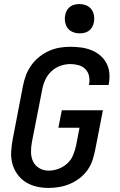

<svg xmlns="http://www.w3.org/2000/svg" viewBox="-20 -912 590 944"><path d="M218 12Q187 12 158 5Q129 -2 105 -17.5Q81 -33 64.5 -56.5Q48 -80 40.5 -108.5Q33 -137 35 -168Q37 -199 43 -230L93 -490Q98 -516 107.5 -541.5Q117 -567 133.5 -590.5Q150 -614 172.5 -632Q195 -650 220.5 -661.5Q246 -673 272.5 -677.5Q299 -682 325 -682Q352 -682 378.5 -678.5Q405 -675 429 -665.5Q453 -656 472 -640Q491 -624 503 -602Q515 -580 517.5 -553.5Q520 -527 515 -500L514 -494H417L418 -498Q422 -519 417.5 -539Q413 -559 399.5 -572.5Q386 -586 366.5 -591.5Q347 -597 326 -597Q302 -597 277.5 -588.5Q253 -580 233.5 -562Q214 -544 203 -520.5Q192 -497 188 -474L137 -214Q132 -188 132.5 -163Q133 -138 143 -117.5Q153 -97 173.5 -85Q194 -73 219 -73Q243 -73 267.5 -82Q292 -91 311 -108.5Q330 -126 339.5 -149.5Q349 -173 354 -196L371 -284H267L284 -370H486L449 -180Q444 -154 436 -128Q428 -102 412 -78.5Q396 -55 373 -37Q350 -19 324 -8Q298 3 271 7.5Q244 12 218 12ZM371 -748Q354 -748 338 -754.5Q322 -761 312.5 -774Q303 -787 300 -804.5Q297 -822 301 -840Q303 -851 309.5 -862Q316 -873 326 -880Q336 -887 347.5 -889.5Q359 -892 371 -892Q388 -892 404 -885.5Q420 -879 429.5 -866Q439 -853 442 -835.5Q445 -818 441 -800Q439 -789 432.5 -778Q426 -767 416 -760Q406 -753 394.5 -750.5Q383 -748 371 -748Z"/></svg>

Font: Lode Dark
Style: Bold Italic
Weight: 700
Italic angle: -11°
Monospace: yes
Designer: Belleve Invis
Foundry: Belleve Invis
Version: Version 29.2.0; ttfautohint (v1.8.3)